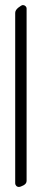

<svg xmlns="http://www.w3.org/2000/svg" viewBox="-20 -724 165 758"><path d="M40 0V-673Q40 -684 52.5 -694Q65 -704 70.5 -704Q76 -704 80.5 -700Q85 -696 85 -691V-10Q85 1 73 7.5Q61 14 54.5 14Q48 14 44 9.5Q40 5 40 0Z"/></svg>

Font: EB Garamond
Style: Regular
Weight: 400
Version: Version 0.012